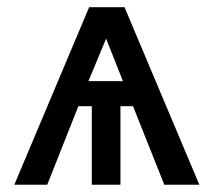

<svg xmlns="http://www.w3.org/2000/svg" viewBox="-20 -510 590 530"><path d="M530.3 0 323.7 -490.2H226.1L19.5 0H110.4L196.3 -216.8H233.4V0H312.5V-216.8H347.2L433.6 0ZM224.1 -286.1 272.9 -403.3 319.3 -286.1Z"/></svg>

Font: CodeNewRoman Nerd Font Mono
Style: Regular
Weight: 400
Monospace: yes
Designer: Sam Radian
Foundry: Code New Roman
Version: Version 2.00 November 29, 2014;Nerd Fonts 3.2.1